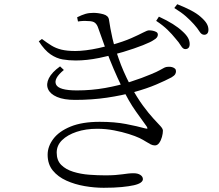

<svg xmlns="http://www.w3.org/2000/svg" viewBox="-20 -842 1040 911"><path d="M859 -609Q848 -609 838.5 -625Q829 -641 812 -660Q797 -679 775 -700.5Q753 -722 721 -743L734 -763Q773 -745 800 -728Q827 -711 845 -694Q864 -677 872 -662.5Q880 -648 880 -633Q880 -621 874.5 -615Q869 -609 859 -609ZM472 49Q428 49 381.5 41Q335 33 295 15Q255 -3 230.5 -33Q206 -63 206 -108Q206 -147 233 -183Q260 -219 315 -241.5Q370 -264 453 -264Q524 -264 578 -253.5Q632 -243 668 -233Q679 -230 679.5 -232.5Q680 -235 676 -242Q660 -264 625 -313Q590 -362 557 -432Q538 -471 519 -515.5Q500 -560 482 -608.5Q464 -657 446 -709Q441 -725 431 -733.5Q421 -742 398 -742Q385 -743 373.5 -742.5Q362 -742 350 -740L346 -760Q368 -771 385 -776Q402 -781 423 -781Q446 -781 470 -774.5Q494 -768 497 -749Q500 -729 504 -706.5Q508 -684 513.5 -660.5Q519 -637 526 -614Q534 -591 543.5 -563Q553 -535 566.5 -504Q580 -473 597 -440Q630 -379 658.5 -340.5Q687 -302 708 -279.5Q729 -257 741 -244Q753 -231 753 -222Q753 -209 748.5 -192.5Q744 -176 735.5 -164Q727 -152 715 -152Q705 -152 695 -157Q685 -162 672.5 -170Q660 -178 642 -187Q623 -196 591.5 -206Q560 -216 521 -223.5Q482 -231 441 -231Q387 -231 343.5 -216.5Q300 -202 274.5 -177Q249 -152 249 -118Q249 -81 270.5 -59.5Q292 -38 327.5 -27Q363 -16 403 -13Q443 -10 480 -10Q507 -10 526.5 -11.5Q546 -13 560.5 -15Q575 -17 587.5 -18.5Q600 -20 614 -20Q634 -20 646 -12Q658 -4 658 8Q658 17 647.5 24.5Q637 32 615 37Q593 42 557.5 45.5Q522 49 472 49ZM336 -368Q283 -368 250.5 -382Q218 -396 208 -419.5Q198 -443 212 -471Q226 -499 265 -527L283 -510Q233 -469 246 -441Q259 -413 345 -413Q414 -413 478.5 -424.5Q543 -436 599 -454Q655 -472 697 -490Q724 -501 738 -509Q752 -517 760 -521Q768 -525 777 -525Q788 -526 796.5 -523.5Q805 -521 810 -516.5Q815 -512 815 -504Q815 -496 811 -489.5Q807 -483 794 -475Q766 -460 721.5 -441Q677 -422 617.5 -405.5Q558 -389 487 -378.5Q416 -368 336 -368ZM339 -555Q307 -555 277.5 -560Q248 -565 220 -584Q192 -603 164 -646L179 -657Q203 -639 224 -626Q245 -613 271.5 -606.5Q298 -600 338 -600Q359 -600 388 -603.5Q417 -607 448.5 -614Q480 -621 507 -628Q567 -645 603 -661Q639 -677 659 -687.5Q679 -698 687 -698Q697 -698 706 -696Q715 -694 722 -690Q729 -686 729 -677Q729 -671 724.5 -664.5Q720 -658 709 -652Q697 -643 658 -627.5Q619 -612 564.5 -595.5Q510 -579 450.5 -567Q391 -555 339 -555ZM949 -677Q936 -677 926.5 -692.5Q917 -708 900 -727Q883 -746 862 -764.5Q841 -783 807 -804L821 -822Q859 -807 886.5 -792.5Q914 -778 931 -763Q952 -745 960.5 -730.5Q969 -716 969 -701Q969 -689 963.5 -683Q958 -677 949 -677Z"/></svg>

Font: Noto Serif JP ExtraLight Light
Style: Regular
Weight: 300
Version: Version 2.003-H1;hotconv 1.1.1;makeotfexe 2.6.0